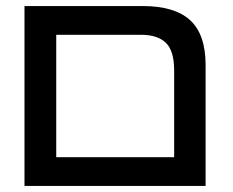

<svg xmlns="http://www.w3.org/2000/svg" viewBox="-20 -615 771 635"><path d="M61 0V-595H452Q558 -595 609 -548Q660 -501 660 -400V0ZM166 -95H556V-382Q556 -447 528.5 -473.5Q501 -500 446 -500H166Z"/></svg>

Font: Noto Sans Hebrew SemiCondensed Medium
Style: Regular
Weight: 500
Width: 4
Designer: Monotype Design Team
Foundry: Monotype Imaging Inc.
Version: Version 2.003